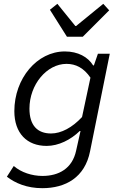

<svg xmlns="http://www.w3.org/2000/svg" viewBox="-20 -767 640 1004"><path d="M201 217C323 217 424 161 451 24L554 -486H492L471 -425H467C440 -469 388 -498 319 -498C174 -498 55 -357 55 -186C55 -70 121 -4 224 -4C286 -4 350 -36 397 -82H401L378 21C358 114 288 153 202 153C148 153 91 135 52 101L16 157C60 191 121 217 201 217ZM247 -69C177 -69 134 -110 134 -199C134 -324 224 -433 328 -433C376 -433 418 -412 453 -361L409 -155C358 -100 300 -69 247 -69ZM330 -575H413L551 -713L520 -747L378 -631H374L280 -747L241 -716L330 -575Z"/></svg>

Font: Source Code Variable
Style: Italic
Weight: 400
Italic angle: -11°
Monospace: yes
Designer: Paul D. Hunt, Teo Tuominen
Foundry: Adobe Systems Incorporated
Version: Version 1.005;PS 1.0;hotconv 16.6.54;makeotf.lib2.5.65590